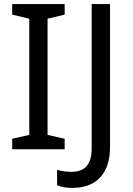

<svg xmlns="http://www.w3.org/2000/svg" viewBox="-20 -734 652 944"><path d="M297.9 0H40V-51.8L124 -70.8V-642.1L40 -662.1V-713.9H297.9V-662.1L213.9 -642.1V-70.8L297.9 -51.8ZM333 110.8Q430.7 110.8 430.7 -3.9V-713.9H521V-11.2Q521 85.4 472.9 137.7Q424.8 189.9 335 189.9Q289.1 189.9 260.7 176.8V101.1Q295.4 110.8 333 110.8Z"/></svg>

Font: NotoSans
Style: Regular
Weight: 400
Designer: Monotype Design team
Foundry: Monotype Imaging Inc.
Version: Version 1.04